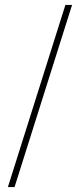

<svg xmlns="http://www.w3.org/2000/svg" viewBox="-20 -743 324 778"><path d="M12 15 245 -723H272L39 15Z"/></svg>

Font: Kalnia Glaze Thin SemiBold
Style: Regular
Weight: 600
Version: Version 1.110